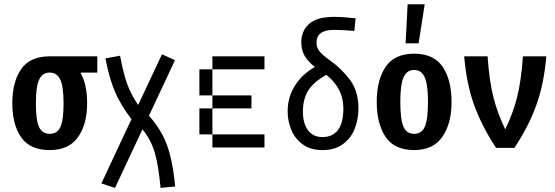

<svg xmlns="http://www.w3.org/2000/svg" viewBox="-20 -708 2665 922"><path d="M447.3 -359.4H366.2Q398.4 -303.7 398.4 -211.9Q398.4 -111.3 354.5 -49.3Q310.5 12.7 218.8 12.7Q124 12.7 81.5 -48.8Q39.1 -110.4 39.1 -211.9Q39.1 -314.5 81.5 -376Q124 -437.5 218.8 -437.5H447.3ZM285.2 -211.9Q285.2 -292 269.5 -325.7Q253.9 -359.4 218.8 -359.4Q183.6 -359.4 168 -325.7Q152.3 -292 152.3 -211.9Q152.3 -130.9 167.5 -98.1Q182.6 -65.4 218.8 -65.4Q254.9 -65.4 270 -98.1Q285.2 -130.9 285.2 -211.9Z M751 194.3Q741.2 85 722.7 23.4Q704.1 -38.1 664.1 -86.9L532.2 194.3L466.8 172.9L611.3 -135.7Q557.6 -206.1 530.8 -270.5Q503.9 -335 486.3 -427.7L556.6 -440.4Q572.3 -356.4 590.8 -304.7Q609.4 -252.9 643.6 -204.1L757.8 -447.3L820.3 -418.9L695.3 -152.3Q754.9 -85.9 782.2 -10.7Q809.6 64.5 821.3 187.5Z M1000 -375V-437.5H1250V-375ZM1000 -375V-250H937.5V-375ZM1000 -187.5V-250H1187.5V-187.5ZM937.5 -187.5H1000V-62.5H937.5ZM1000 0V-62.5H1250V0Z M1701.2 -187.5Q1701.2 -135.7 1683.6 -90.3Q1666 -44.9 1627 -16.1Q1587.9 12.7 1528.3 12.7Q1470.7 12.7 1433.1 -15.1Q1395.5 -43 1378.4 -85.4Q1361.3 -127.9 1361.3 -172.9Q1361.3 -241.2 1396 -296.4Q1430.7 -351.6 1492.2 -386.7Q1460 -411.1 1443.4 -439Q1426.8 -466.8 1426.8 -505.9Q1426.8 -558.6 1463.9 -592.8Q1501 -627 1584 -627Q1627.9 -627 1687.5 -620.1L1681.6 -559.6Q1620.1 -564.5 1584 -564.5Q1500 -564.5 1500 -503.9Q1500 -480.5 1512.7 -463.4Q1525.4 -446.3 1563.5 -418.9Q1622.1 -377 1661.6 -323.2Q1701.2 -269.5 1701.2 -187.5ZM1628.9 -187.5Q1628.9 -284.2 1546.9 -348.6Q1483.4 -312.5 1459 -271.5Q1434.6 -230.5 1434.6 -171.9Q1434.6 -115.2 1459 -82.5Q1483.4 -49.8 1528.3 -49.8Q1578.1 -49.8 1603.5 -84.5Q1628.9 -119.1 1628.9 -187.5Z M1789.1 -218.8Q1789.1 -323.2 1831.5 -386.7Q1874 -450.2 1968.8 -450.2Q2063.5 -450.2 2106 -386.7Q2148.4 -323.2 2148.4 -218.8Q2148.4 -115.2 2104.5 -51.3Q2060.5 12.7 1968.8 12.7Q1874 12.7 1831.5 -50.8Q1789.1 -114.3 1789.1 -218.8ZM2035.2 -218.8Q2035.2 -301.8 2019.5 -336.9Q2003.9 -372.1 1968.8 -372.1Q1933.6 -372.1 1918 -336.9Q1902.3 -301.8 1902.3 -218.8Q1902.3 -133.8 1917.5 -99.6Q1932.6 -65.4 1968.8 -65.4Q2004.9 -65.4 2020 -99.6Q2035.2 -133.8 2035.2 -218.8ZM2019.5 -687.5 1990.2 -500H1927.7L1937.5 -687.5Z M2603.5 -437.5Q2591.8 -300.8 2553.7 -198.2Q2515.6 -95.7 2450.2 2H2362.3Q2296.9 -95.7 2258.8 -198.2Q2220.7 -300.8 2209 -437.5H2321.3Q2330.1 -316.4 2349.6 -240.2Q2369.1 -164.1 2406.2 -86.9Q2443.4 -164.1 2462.9 -240.2Q2482.4 -316.4 2491.2 -437.5Z"/></svg>

Font: Sudo
Style: Bold
Weight: 700
Monospace: yes
Designer: Jens Kutilek
Foundry: Jens Kutilek
Version: Version 0.040